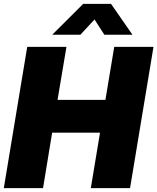

<svg xmlns="http://www.w3.org/2000/svg" viewBox="-22 -969 811 989"><path d="M-2.4 0 118.2 -727.5H320.3L274.4 -454.6H521L566.4 -727.5H768.6L647.9 0H445.8L493.2 -285.6H246.6L199.7 0ZM392.1 -790H248V-791L406.7 -949.2H549.8L659.7 -791L659.2 -790H515.6L464.8 -868.7Z"/></svg>

Font: Inter 28pt Black
Style: Italic
Weight: 900
Italic angle: -9.3988°
Designer: Rasmus Andersson
Foundry: rsms
Version: Version 4.001;git-66647c0bb